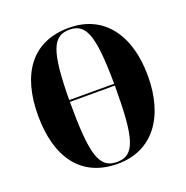

<svg xmlns="http://www.w3.org/2000/svg" viewBox="-131 -845 945 976"><g transform="rotate(-20 342.0 -357.5)"><path d="M343 10C533 10 639 -137 639 -358C639 -580 533 -725 344 -725C142 -725 45 -580 45 -359C45 -137 142 10 343 10ZM464 -379H221C223 -643 253 -715 344 -715C433 -715 462 -643 464 -379ZM343 0C247 0 221 -81 221 -369H464C464 -86 440 0 343 0Z"/></g></svg>

Font: Noto Serif Display ExtraCondensed Black
Style: Regular
Weight: 900
Width: 2
Designer: Monotype Design Team
Foundry: Monotype Imaging Inc.
Version: Version 2.009